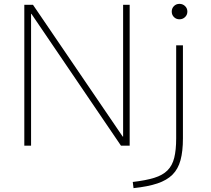

<svg xmlns="http://www.w3.org/2000/svg" viewBox="-20 -755 1096 995"><path d="M106 0V-730H151L616 -47H618V-730H652V0H607L143 -683H141V0ZM668 188Q736 180 779.5 166.5Q823 153 848 128Q873 103 883 62.5Q893 22 893 -38V-520H928V-38Q928 29 915.5 75Q903 121 874 150Q845 179 796 195.5Q747 212 672 220ZM910 -655Q893 -655 881.5 -666.5Q870 -678 870 -695Q870 -712 881.5 -723.5Q893 -735 910 -735Q927 -735 939 -723.5Q951 -712 951 -695Q951 -678 939 -666.5Q927 -655 910 -655Z"/></svg>

Font: M PLUS 2 ExtraLight
Style: Regular
Weight: 250
Designer: Coji Morishita
Foundry: UNDERFOREST DESIGN
Version: Version 1.001